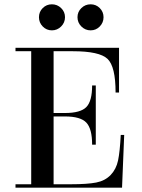

<svg xmlns="http://www.w3.org/2000/svg" viewBox="-20 -872 659 892"><path d="M52 0V-16H125V-634H52V-650H533V-442H517Q517 -563 479.5 -598.5Q442 -634 319 -634H229V-347H282Q354 -347 381 -374.5Q408 -402 408 -475H425V-200H408Q408 -274 381 -302.5Q354 -331 282 -331H229V-16H310Q386 -16 427 -24Q468 -32 494 -59Q520 -86 528.5 -126.5Q537 -167 541 -245H557L547 0ZM358 -749Q340 -767 340 -792Q340 -817 358 -834.5Q376 -852 401 -852Q426 -852 443.5 -834.5Q461 -817 461 -792Q461 -767 443.5 -749Q426 -731 401 -731Q376 -731 358 -749ZM178.5 -749Q161 -767 161 -792Q161 -817 178.5 -834.5Q196 -852 221 -852Q246 -852 264 -834.5Q282 -817 282 -792Q282 -767 264 -749Q246 -731 221 -731Q196 -731 178.5 -749Z"/></svg>

Font: Elsie Swash Caps
Style: Regular
Weight: 400
Designer: Alejandro Inler
Foundry: Alejandro Inler
Version: 1.001